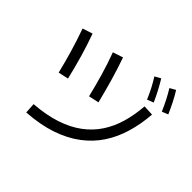

<svg xmlns="http://www.w3.org/2000/svg" viewBox="-193 -1093 1386 1386"><g transform="rotate(45 500.0 -400.0)"><path d="M881 -591Q873 -487 846 -395.5Q819 -304 769.5 -228.5Q720 -153 644.5 -96Q569 -39 466 -4Q363 31 228 40L223 -40Q344 -49 436 -79.5Q528 -110 594.5 -159.5Q661 -209 704.5 -275.5Q748 -342 771 -422.5Q794 -503 801 -595ZM190 -329Q169 -416 143.5 -502.5Q118 -589 87 -676L164 -701Q196 -613 221.5 -524Q247 -435 268 -346ZM466 -363Q445 -450 420 -536.5Q395 -623 363 -709L441 -735Q472 -647 497.5 -558Q523 -469 545 -380ZM779 -642Q760 -687 740 -725Q720 -763 698 -798L743 -823Q767 -784 788.5 -743Q810 -702 828 -661ZM916 -656Q896 -702 876 -741Q856 -780 834 -815L878 -840Q903 -800 924 -758Q945 -716 963 -675Z"/></g></svg>

Font: Murecho Thin
Style: Regular
Weight: 400
Version: Version 1.010